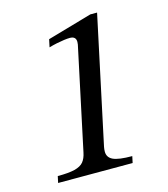

<svg xmlns="http://www.w3.org/2000/svg" viewBox="-99 -717 693 794"><g transform="rotate(-15 247.5 -319.5)"><path d="M371 0H52L58 -28Q105 -28 131 -34.5Q157 -41 169 -55.5Q181 -70 186 -95L276 -518Q278 -526 279 -532Q280 -538 280 -543Q280 -567 254 -567Q244 -567 229 -565Q214 -563 197 -559.5Q180 -556 163 -551L170 -584L361 -639H390L274 -95Q273 -90 272.5 -85Q272 -80 272 -75Q272 -50 295.5 -39Q319 -28 377 -28Z"/></g></svg>

Font: STIX Two Text
Style: Italic
Weight: 400
Italic angle: -12°
Designer: Ross Mills, John Hudson & Paul Hanslow, Tiro Typeworks Ltd; with prior portions MicroPress Inc. and Coen Hoffman, Elsevi
Foundry: Tiro Typeworks Ltd
Version: Version 2.13 b171